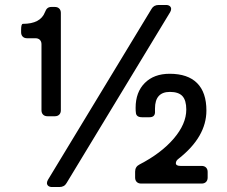

<svg xmlns="http://www.w3.org/2000/svg" viewBox="-20 -753 914 773"><path d="M169 -16Q169 -22 173 -29L590 -717Q599 -733 619 -733H648Q658 -733 663.5 -728.5Q669 -724 669 -717Q669 -711 665 -704L248 -16Q239 0 219 0H190Q180 0 174.5 -4.5Q169 -9 169 -16ZM225 -701V-309Q225 -298 218.5 -291.5Q212 -285 201 -285H171Q160 -285 153.5 -291.5Q147 -298 147 -309V-575Q147 -586 140.5 -592.5Q134 -599 123 -599H89Q78 -599 71.5 -605.5Q65 -612 65 -623V-633Q65 -657 72 -657Q143 -657 161 -704Q165 -715 171 -720Q177 -725 187 -725H201Q212 -725 218.5 -718.5Q225 -712 225 -701ZM688 -96Q688 -85 707 -85H792Q803 -85 809.5 -78.5Q816 -72 816 -61V-38Q816 -27 809.5 -20.5Q803 -14 792 -14H548Q537 -14 530.5 -20.5Q524 -27 524 -38V-62Q524 -82 542 -91Q629 -136 679.5 -195Q730 -254 730 -312Q730 -349 714.5 -366Q699 -383 664 -383Q604 -383 604 -316V-306Q606 -281 582 -281H552Q528 -281 527 -300Q526 -306 526 -319Q526 -382 563 -419Q600 -456 663 -456Q736 -456 773.5 -418.5Q811 -381 811 -308Q811 -202 699 -114Q688 -106 688 -96Z"/></svg>

Font: Shippori Gochic B2 Bold
Style: Regular
Weight: 700
Designer: FONTDASU
Foundry: FONTDASU / Google Inc. / but / Adobe
Version: Version 1.130